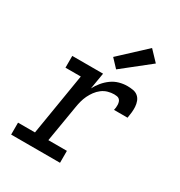

<svg xmlns="http://www.w3.org/2000/svg" viewBox="-182 -906 965 1031"><g transform="rotate(30 300.0 -390.5)"><path d="M38 0V-74H143L206 -457H111V-530H302L285 -429Q297 -452 314 -472.5Q331 -493 352.5 -508.5Q374 -524 399 -531Q424 -538 449 -538Q467 -538 484.5 -535Q502 -532 514.5 -521.5Q527 -511 533 -495Q539 -479 540 -461.5Q541 -444 539 -426Q537 -408 534 -391H450Q452 -399 453 -408Q454 -417 453.5 -425.5Q453 -434 450.5 -442Q448 -450 442 -455.5Q436 -461 427.5 -462.5Q419 -464 410 -464Q391 -464 371.5 -458.5Q352 -453 335.5 -440.5Q319 -428 306.5 -411Q294 -394 285.5 -376Q277 -358 272 -339Q267 -320 264 -301L226 -74H341V0ZM351 -585 304 -635 461 -781 520 -719Z"/></g></svg>

Font: Iosevka Curly Slab ExObl
Style: Regular
Weight: 400
Width: 7
Italic angle: -9°
Monospace: yes
Designer: Belleve Invis
Foundry: Belleve Invis
Version: Version 11.1.0; ttfautohint (v1.8.3)